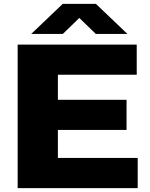

<svg xmlns="http://www.w3.org/2000/svg" viewBox="-20 -970 774 990"><path d="M71 0V-740H685V-584.5H278.5V-455.5H632.5V-300H278.5V-155.5H690V0ZM141 -795 303.5 -950H474.5L637 -795H474L389 -877.5L304 -795Z"/></svg>

Font: Encode Sans Expanded Expanded ExtraBold
Style: Regular
Weight: 800
Width: 7
Designer: Multiple Designers
Foundry: Impallari Type
Version: Version 3.000; ttfautohint (v1.8.3) -l 8 -r 50 -G 200 -x 14 